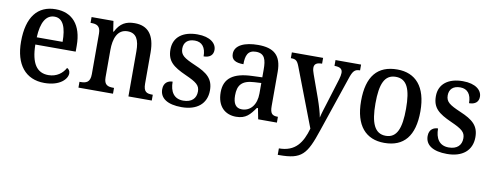

<svg xmlns="http://www.w3.org/2000/svg" viewBox="-64 -873 3679 1434"><g transform="rotate(10 1775.5 -155.5)"><path d="M272 10C391 10 444 -50 444 -93C444 -112 433 -125 421 -130C399 -89 356 -53 292 -53C205 -53 159 -117 157 -261H463V-306C463 -464 387 -547 262 -547C126 -547 48 -452 48 -264C48 -91 129 10 272 10ZM354 -316H158C163 -429 198 -491 263 -491C329 -491 354 -422 354 -316Z M530 0H792V-44H787C746 -44 716 -52 716 -111V-318C716 -402 741 -478 819 -478C886 -478 909 -428 909 -342V0H1086V-44H1082C1040 -44 1015 -53 1015 -116V-351C1015 -488 959 -547 861 -547C796 -547 751 -525 717 -457H713L701 -536H535V-492H540C580 -492 611 -483 611 -424V-116C611 -53 579 -44 537 -44H530Z M1313 10C1429 10 1501 -48 1501 -150C1501 -237 1454 -276 1357 -317C1274 -353 1243 -372 1243 -422C1243 -467 1270 -497 1326 -497C1380 -497 1410 -460 1410 -392C1457 -392 1482 -415 1482 -453C1482 -502 1435 -546 1337 -546C1229 -546 1157 -495 1157 -401C1157 -312 1203 -276 1303 -231C1388 -193 1414 -173 1414 -126C1414 -74 1381 -40 1317 -40C1245 -40 1215 -92 1215 -166C1184 -166 1148 -149 1148 -97C1148 -28 1207 10 1313 10Z M1726 10C1801 10 1830 -27 1869 -82H1877L1893 0H2035V-44H2032C1990 -44 1975 -60 1975 -116V-374C1975 -501 1915 -547 1797 -547C1698 -547 1621 -516 1621 -449C1621 -404 1652 -386 1713 -386C1713 -450 1727 -494 1790 -494C1857 -494 1869 -447 1869 -373V-314L1792 -311C1652 -306 1582 -257 1582 -151C1582 -41 1645 10 1726 10ZM1759 -52C1713 -52 1692 -85 1692 -146C1692 -223 1722 -263 1816 -268L1869 -271V-191C1869 -108 1826 -52 1759 -52Z M2083 187V236H2094C2265 236 2300 192 2364 0L2505 -416C2525 -478 2540 -491 2576 -492H2579V-536H2385V-492H2388C2427 -491 2446 -480 2446 -449C2446 -436 2442 -417 2437 -400L2377 -206C2365 -167 2352 -129 2344 -93C2339 -125 2322 -182 2304 -233L2243 -403C2236 -422 2232 -437 2232 -451C2232 -477 2248 -492 2288 -492H2291V-536H2054V-492H2057C2092 -492 2104 -482 2120 -440L2289 1C2258 110 2208 187 2083 187Z M2850 10C2998 10 3076 -81 3076 -269C3076 -456 2991 -547 2853 -547C2703 -547 2626 -456 2626 -269C2626 -81 2711 10 2850 10ZM2852 -44C2767 -44 2735 -122 2735 -269C2735 -417 2766 -491 2851 -491C2936 -491 2967 -417 2967 -269C2967 -122 2937 -44 2852 -44Z M3326 10C3442 10 3514 -48 3514 -150C3514 -237 3467 -276 3370 -317C3287 -353 3256 -372 3256 -422C3256 -467 3283 -497 3339 -497C3393 -497 3423 -460 3423 -392C3470 -392 3495 -415 3495 -453C3495 -502 3448 -546 3350 -546C3242 -546 3170 -495 3170 -401C3170 -312 3216 -276 3316 -231C3401 -193 3427 -173 3427 -126C3427 -74 3394 -40 3330 -40C3258 -40 3228 -92 3228 -166C3197 -166 3161 -149 3161 -97C3161 -28 3220 10 3326 10Z"/></g></svg>

Font: Noto Serif Hebrew SemiCondensed Medium
Style: Regular
Weight: 500
Width: 4
Designer: Monotype Design Team
Foundry: Monotype Imaging Inc.
Version: Version 2.004